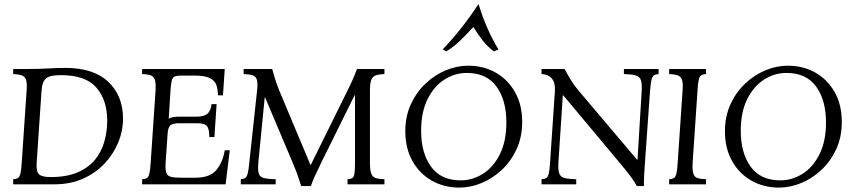

<svg xmlns="http://www.w3.org/2000/svg" viewBox="-20 -839 3900 874"><path d="M40 0V-23Q54 -24 61.5 -28.5Q69 -33 73 -49Q77 -65 79 -100L101 -425Q104 -460 98.5 -475.5Q93 -491 79 -496Q65 -501 40 -502V-525H109Q155 -525 202 -527.5Q249 -530 277 -530Q406 -530 473 -466.5Q540 -403 540 -299Q540 -243 518 -190Q496 -137 455.5 -94Q415 -51 357.5 -25.5Q300 0 228 0ZM211 -33Q284 -33 333.5 -54.5Q383 -76 412.5 -112Q442 -148 455 -194.5Q468 -241 468 -290Q468 -383 419 -440Q370 -497 257 -497Q208 -497 190 -482.5Q172 -468 169 -425L147 -100Q144 -56 158.5 -44.5Q173 -33 211 -33Z M627 0V-23Q641 -24 648.5 -28.5Q656 -33 660 -49Q664 -65 666 -100L688 -425Q690 -460 685 -475.5Q680 -491 666 -496Q652 -501 627 -502V-525H1003L995 -405H972Q972 -430 965.5 -450.5Q959 -471 936 -483Q913 -495 865 -495H805Q786 -495 776 -491Q766 -487 762 -472.5Q758 -458 756 -425L748 -298Q756 -304 768 -306Q780 -308 795 -308H876Q906 -308 922.5 -320Q939 -332 943 -365H966L956 -215H933Q933 -251 922.5 -264.5Q912 -278 876 -278H795Q767 -278 756 -269Q745 -260 743 -231L734 -100Q732 -67 737 -52.5Q742 -38 758.5 -34Q775 -30 805 -30H869Q937 -30 966 -66.5Q995 -103 1003 -155H1026L1007 0Z M1351 8Q1344 -15 1336 -38Q1328 -61 1310 -104L1187 -395H1185L1156 -100Q1153 -65 1158 -49Q1163 -33 1181.5 -28.5Q1200 -24 1235 -23V0H1076V-23Q1089 -24 1096 -28.5Q1103 -33 1107.5 -49Q1112 -65 1115 -100L1150 -425Q1154 -460 1149.5 -475.5Q1145 -491 1130.5 -496Q1116 -501 1089 -502V-525H1219Q1226 -499 1233.5 -475.5Q1241 -452 1252 -425L1393 -89H1395L1561 -425Q1587 -476 1605 -525H1730V-502Q1705 -501 1690.5 -496Q1676 -491 1670 -475.5Q1664 -460 1664 -425V-100Q1664 -65 1670 -49Q1676 -33 1690.5 -28.5Q1705 -24 1730 -23V0H1562V-23Q1576 -24 1583.5 -28.5Q1591 -33 1593.5 -49Q1596 -65 1596 -100V-405H1594L1445 -104Q1424 -61 1413.5 -38Q1403 -15 1395 8Z M2071 15Q2002 15 1946 -16.5Q1890 -48 1857.5 -106Q1825 -164 1825 -241Q1825 -310 1850.5 -365Q1876 -420 1917.5 -459Q1959 -498 2009.5 -519Q2060 -540 2111 -540Q2181 -540 2236.5 -508.5Q2292 -477 2324.5 -419.5Q2357 -362 2357 -284Q2357 -215 2331.5 -160Q2306 -105 2264.5 -66Q2223 -27 2172.5 -6Q2122 15 2071 15ZM2077 -18Q2131 -18 2178.5 -48Q2226 -78 2255.5 -137Q2285 -196 2285 -282Q2285 -383 2240 -445Q2195 -507 2105 -507Q2051 -507 2003.5 -477Q1956 -447 1926.5 -388Q1897 -329 1897 -243Q1897 -143 1942 -80.5Q1987 -18 2077 -18ZM2228 -605Q2199 -627 2177 -655Q2155 -683 2135 -716Q2104 -683 2075.5 -655Q2047 -627 2012 -605L1995 -614Q2040 -661 2080.5 -712.5Q2121 -764 2157 -819H2159Q2193 -706 2249 -614Z M2879 8Q2868 -12 2850.5 -36Q2833 -60 2800 -99L2544 -405H2542L2522 -100Q2520 -65 2526 -49Q2532 -33 2550.5 -28.5Q2569 -24 2603 -23V0H2445V-23Q2459 -24 2466.5 -28.5Q2474 -33 2478 -49Q2482 -65 2484 -100L2506 -425Q2510 -498 2445 -502V-525H2550Q2564 -499 2578.5 -475Q2593 -451 2615 -425L2880 -112H2882L2901 -425Q2903 -460 2897 -475.5Q2891 -491 2873 -496Q2855 -501 2820 -502V-525H2978V-502Q2964 -501 2956.5 -496Q2949 -491 2945.5 -475.5Q2942 -460 2939 -425L2916 -100Q2914 -72 2912.5 -46.5Q2911 -21 2911 8Z M3026 0V-23Q3040 -24 3047.5 -28.5Q3055 -33 3059 -49Q3063 -65 3065 -100L3087 -425Q3090 -460 3084.5 -475.5Q3079 -491 3065 -496Q3051 -501 3026 -502V-525H3194V-502Q3180 -501 3172 -496Q3164 -491 3160.5 -475.5Q3157 -460 3155 -425L3133 -100Q3131 -65 3136 -49Q3141 -33 3155 -28.5Q3169 -24 3194 -23V0Z M3526 15Q3457 15 3401 -16.5Q3345 -48 3312.5 -106Q3280 -164 3280 -241Q3280 -310 3305.5 -365Q3331 -420 3372.5 -459Q3414 -498 3464.5 -519Q3515 -540 3566 -540Q3636 -540 3691.5 -508.5Q3747 -477 3779.5 -419.5Q3812 -362 3812 -284Q3812 -215 3786.5 -160Q3761 -105 3719.5 -66Q3678 -27 3627.5 -6Q3577 15 3526 15ZM3532 -18Q3586 -18 3633.5 -48Q3681 -78 3710.5 -137Q3740 -196 3740 -282Q3740 -383 3695 -445Q3650 -507 3560 -507Q3506 -507 3458.5 -477Q3411 -447 3381.5 -388Q3352 -329 3352 -243Q3352 -143 3397 -80.5Q3442 -18 3532 -18Z"/></svg>

Font: Bona Nova SC
Style: Italic
Weight: 400
Italic angle: -4°
Designer: Mateusz Machalski
Foundry: Capitalics
Version: Version 4.001; ttfautohint (v1.8.4.7-5d5b)